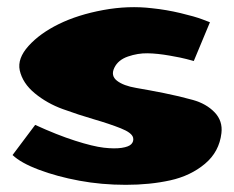

<svg xmlns="http://www.w3.org/2000/svg" viewBox="-20 -542 653 535"><path d="M78 -194Q139 -166 189 -150Q239 -134 269 -130.5Q299 -127 319 -130Q339 -133 346 -140.5Q353 -148 351 -158Q348 -172 316.5 -184.5Q285 -197 242 -209.5Q199 -222 155 -238Q111 -254 77 -282Q43 -310 35 -346Q28 -379 59.5 -414Q91 -449 144 -475Q197 -501 267.5 -514Q338 -527 404 -519Q443 -515 483 -505.5Q523 -496 544 -488L565 -480L520 -372Q512 -374 499.5 -377.5Q487 -381 453 -387Q419 -393 391.5 -393.5Q364 -394 336.5 -384.5Q309 -375 298.5 -353Q288 -331 306 -317Q324 -303 359.5 -297Q395 -291 437.5 -282.5Q480 -274 517.5 -263.5Q555 -253 578 -229Q601 -205 597 -171Q591 -119 551 -85.5Q511 -52 454.5 -39.5Q398 -27 330.5 -27Q263 -27 201 -38.5Q139 -50 88.5 -69Q38 -88 15 -110Z"/></svg>

Font: LONDON PRESLEY
Style: Regular
Weight: 400
Version: Version 001.000